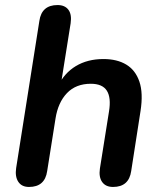

<svg xmlns="http://www.w3.org/2000/svg" viewBox="-20 -733 639 761"><path d="M95 8Q66 8 52.5 -12.5Q39 -33 44 -67L136 -650Q145 -713 208 -713Q237 -713 251 -694.5Q265 -676 260 -641L220 -390H209Q234 -443 280.5 -471Q327 -499 390 -499Q444 -499 480.5 -477Q517 -455 532.5 -409.5Q548 -364 537 -293L500 -55Q491 8 428 8Q399 8 385 -11.5Q371 -31 376 -65L412 -291Q421 -346 403.5 -373.5Q386 -401 340 -401Q281 -401 245.5 -364Q210 -327 200 -263L167 -55Q158 8 95 8Z"/></svg>

Font: Nunito Variable Extra Light
Style: Italic
Weight: 200
Italic angle: -9°
Designer: Vernon Adams
Foundry: Vernon Adams
Version: Version 3.602